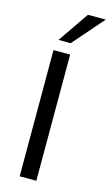

<svg xmlns="http://www.w3.org/2000/svg" viewBox="-140 -986 596 1036"><g transform="rotate(15 157.5 -468.5)"><path d="M85 0V-705H178V0ZM97 -765 215 -937H315L165 -765Z"/></g></svg>

Font: Nunito Sans 12pt ExtraLight Medium
Style: Regular
Weight: 500
Version: Version 3.101;gftools[0.9.27]